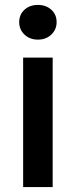

<svg xmlns="http://www.w3.org/2000/svg" viewBox="-20 -760 308 780"><path d="M74 0V-526H194V0ZM134 -599Q101 -599 79.5 -619.5Q58 -640 58 -670Q58 -701 79.5 -720.5Q101 -740 134 -740Q167 -740 188.5 -720.5Q210 -701 210 -670Q210 -640 188.5 -619.5Q167 -599 134 -599Z"/></svg>

Font: DM Sans 9pt
Style: Semibold
Weight: 600
Designer: Colophon Foundry, Jonny Pinhorn
Foundry: Colophon Foundry
Version: Version 4.004;gftools[0.9.30]